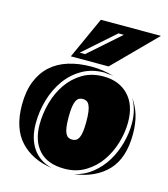

<svg xmlns="http://www.w3.org/2000/svg" viewBox="-115 -865 841 963"><g transform="rotate(15 305.0 -383.5)"><path d="M128 -189Q128 -245 143.5 -301.5Q159 -358 190 -403Q221 -448 267.5 -476Q314 -504 376 -504Q457 -504 505.5 -454Q554 -404 554 -313Q554 -261 538 -206.5Q522 -152 491 -107.5Q460 -63 413 -34.5Q366 -6 305 -6Q217 -6 172.5 -55Q128 -104 128 -189ZM108 -189Q108 -111 143 -60Q178 -9 245 7Q140 -7 78.5 -73Q17 -139 17 -262Q17 -332 37.5 -383.5Q58 -435 95.5 -469Q133 -503 186.5 -519.5Q240 -536 305 -536Q338 -536 366.5 -531.5Q395 -527 423 -519Q412 -521 400 -521.5Q388 -522 376 -524Q311 -524 261 -495.5Q211 -467 177 -419.5Q143 -372 125.5 -312Q108 -252 108 -189ZM351 -262Q351 -294 348 -314.5Q345 -335 339 -347Q333 -359 324.5 -363.5Q316 -368 305 -368Q294 -368 285.5 -363.5Q277 -359 271 -347Q265 -335 262 -314.5Q259 -294 259 -262Q259 -230 262 -209.5Q265 -189 271 -177.5Q277 -166 285.5 -161.5Q294 -157 305 -157Q316 -157 324.5 -161.5Q333 -166 339 -177.5Q345 -189 348 -209.5Q351 -230 351 -262ZM593 -262Q593 -137 530.5 -71.5Q468 -6 358 8Q411 -4 451.5 -36.5Q492 -69 519 -113.5Q546 -158 560 -210Q574 -262 574 -313Q574 -386 541 -439Q566 -406 579.5 -362.5Q593 -319 593 -262ZM387 -559H191L289 -775H601ZM420 -732H392L229 -588H257Z"/></g></svg>

Font: J.M. Nexus Grotesque
Style: Regular
Weight: 900
Designer: deFharo
Foundry: deFharo
Version: Version 3.003